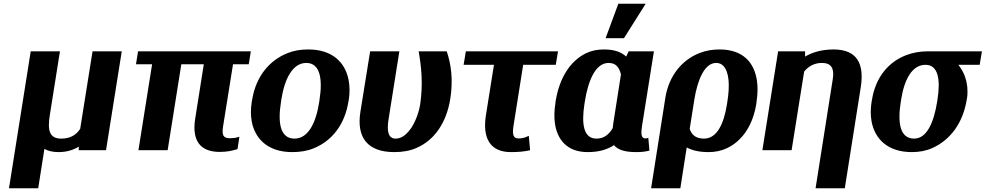

<svg xmlns="http://www.w3.org/2000/svg" viewBox="-20 -802 5262 1025"><path d="M28 203H184L217 -7C237 4 263 10 292 10C336 10 370 -1 401 -19L400 0H546L630 -528H474L408 -114C386 -81 355 -62 307 -62C243 -62 233 -107 246 -188L300 -528H144Z M706 -459H792L719 0H875L948 -459H1068L1022 -168C1004 -53 1047 9 1153 9C1191 9 1219 3 1248 -6L1258 -72L1247 -69C1238 -66 1223 -64 1208 -64C1173 -64 1163 -78 1171 -128L1224 -459H1308L1319 -528H717Z M1324 -259C1318 -220 1318 -186 1324 -153C1342 -59 1412 10 1540 10C1581 10 1620 4 1654 -10C1751 -49 1820 -135 1840 -259L1842 -269C1848 -308 1847 -342 1841 -375C1823 -469 1754 -538 1626 -538C1585 -538 1548 -532 1514 -518C1417 -479 1346 -393 1326 -269ZM1480 -257 1482 -271C1499 -379 1541 -466 1615 -466C1689 -466 1703 -381 1686 -271L1684 -257C1667 -147 1626 -62 1552 -62C1476 -62 1462 -146 1480 -257Z M1904 -205C1882 -66 1944 10 2085 10C2129 10 2169 3 2203 -12C2301 -54 2364 -149 2384 -275C2400 -378 2388 -459 2365 -528H2215C2230 -443 2239 -352 2223 -244C2215 -196 2196 -150 2175 -118C2154 -89 2128 -62 2092 -62C2051 -62 2045 -105 2054 -163L2112 -528H1956Z M2455 -456H2617L2574 -186C2555 -64 2597 10 2707 10C2748 10 2779 7 2810 0L2803 -77C2784 -68 2772 -63 2748 -63C2721 -63 2714 -82 2721 -128L2773 -456H2947L2959 -528H2467Z M2945 -250C2939 -213 2938 -179 2942 -147C2953 -60 3005 10 3117 10C3183 10 3225 -6 3258 -27C3276 -4 3313 10 3375 10C3404 10 3424 8 3447 2L3441 -66L3434 -64C3433 -64 3430 -63 3425 -63C3403 -63 3401 -88 3407 -127L3471 -528H3336L3323 -500C3299 -522 3264 -538 3205 -538C3170 -538 3138 -532 3109 -518C3020 -475 2965 -380 2946 -260ZM3100 -246 3102 -259C3119 -367 3157 -466 3229 -466C3268 -466 3285 -443 3295 -405L3254 -143C3253 -134 3252 -127 3251 -118C3230 -83 3204 -62 3164 -62C3094 -62 3084 -143 3100 -246ZM3213 -598H3311L3427 -782H3281Z M3456 203H3612L3646 -15C3674 0 3708 10 3764 10C3798 10 3830 3 3859 -10C3945 -50 4000 -136 4018 -250L4019 -260C4025 -300 4026 -337 4021 -371C4007 -467 3948 -538 3821 -538C3783 -538 3748 -532 3715 -519C3622 -483 3551 -399 3532 -280ZM3662 -114 3687 -272C3703 -370 3739 -466 3803 -466C3819 -466 3831 -461 3841 -451C3873 -418 3877 -346 3863 -259L3861 -246C3845 -143 3808 -62 3739 -62C3697 -62 3673 -80 3662 -114Z M4050 0H4206L4273 -420C4295 -447 4326 -466 4368 -466C4417 -466 4435 -438 4426 -381L4334 203H4490L4575 -335C4595 -460 4557 -538 4430 -538C4366 -538 4315 -522 4278 -500V-528H4134Z M4633 -259C4627 -220 4627 -186 4633 -153C4651 -59 4720 10 4848 10C4888 10 4925 3 4958 -12C5049 -53 5120 -140 5141 -270L5143 -282C5146 -301 5145 -319 5144 -336C5139 -385 5122 -424 5096 -456H5210L5222 -528H4933C4892 -528 4853 -521 4819 -508C4723 -472 4654 -389 4635 -269ZM4789 -259 4791 -272C4808 -378 4849 -456 4921 -456C4990 -456 5001 -374 4985 -272L4983 -259C4966 -153 4930 -62 4860 -62C4784 -62 4771 -147 4789 -259Z"/></svg>

Font: Aerodynamic
Style: BdObl
Weight: 500
Designer: Google
Version: Version 2.000980; 2014